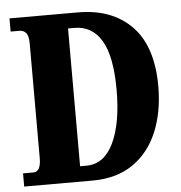

<svg xmlns="http://www.w3.org/2000/svg" viewBox="-52 -763 767 812"><g transform="rotate(-5 332.0 -357.0)"><path d="M18 0V-56H62Q94 -56 94 -114V-601Q94 -633 83.5 -645.5Q73 -658 55 -658H18V-714H308Q453 -714 536.5 -628.5Q620 -543 620 -373Q620 -264 584.5 -179.5Q549 -95 479.5 -47.5Q410 0 308 0ZM288 -65Q363 -65 403 -148Q443 -231 443 -373Q443 -516 403 -583Q363 -650 288 -650H261V-65Z"/></g></svg>

Font: Noto Serif Lao ExtraCondensed Black
Style: Regular
Weight: 900
Width: 2
Designer: Monotype Design Team
Foundry: Monotype Imaging Inc.
Version: Version 2.003; ttfautohint (v1.8.4.7-5d5b)